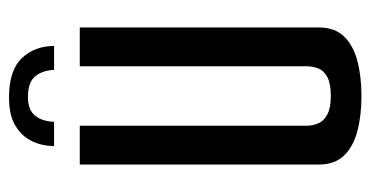

<svg xmlns="http://www.w3.org/2000/svg" viewBox="-218 -599 822 426"><g transform="rotate(-90 193.0 -386.0)"><path d="M190 -777Q250 -777 277 -748.5Q304 -720 304 -677H251Q250 -702 237 -718.5Q224 -735 191 -735Q161 -735 148.5 -718Q136 -701 136 -677H82Q82 -703 92.5 -725.5Q103 -748 126.5 -762.5Q150 -777 190 -777ZM193 5Q150 5 115.5 -4Q81 -13 61 -33.5Q41 -54 41 -89V-620H127V-117Q127 -103 132.5 -90.5Q138 -78 152.5 -70.5Q167 -63 193 -63Q220 -63 234.5 -70.5Q249 -78 254 -90.5Q259 -103 259 -117V-620H345V-89Q345 -54 325 -33.5Q305 -13 270.5 -4Q236 5 193 5Z"/></g></svg>

Font: Smooch Sans Thin SemiBold
Style: Regular
Weight: 600
Version: Version 1.010